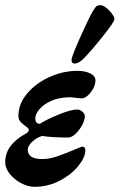

<svg xmlns="http://www.w3.org/2000/svg" viewBox="-20 -706 461 740"><path d="M0 -81Q0 -149 83 -193Q91 -198 91 -205Q91 -210 86 -214Q69 -226 60 -235.5Q51 -245 51 -259Q51 -306 85 -346Q119 -386 171.5 -409.5Q224 -433 278 -433Q308 -433 328 -423Q348 -413 348 -396Q348 -374 330 -350.5Q312 -327 295 -327Q288 -327 272 -329Q268 -329 258.5 -330.5Q249 -332 244 -331Q206 -330 177 -317Q148 -304 132 -285Q116 -266 116 -250Q116 -229 134 -229Q158 -245 206 -264.5Q254 -284 278 -284Q288 -284 297.5 -275.5Q307 -267 307 -259Q307 -243 296.5 -223.5Q286 -204 271 -190Q256 -176 243 -176Q180 -176 142 -182Q120 -175 103.5 -159Q87 -143 87 -129Q87 -93 143 -93Q170 -93 200.5 -103.5Q231 -114 269 -130Q295 -141 297 -141Q309 -141 309 -127Q309 -100 282 -66.5Q255 -33 210 -9.5Q165 14 113 14Q88 14 61.5 0Q35 -14 17.5 -36Q0 -58 0 -81ZM256 -478Q259 -495 291 -566.5Q323 -638 339 -665Q347 -678 352 -682Q357 -686 367 -686Q382 -686 401.5 -665Q421 -644 421 -632Q421 -622 375.5 -565Q330 -508 302 -480Q283 -461 268 -461Q254 -461 256 -478Z"/></svg>

Font: EB Garamond
Style: Bold Italic
Weight: 700
Italic angle: -17.2°
Designer: Georg Duffner and Octavio Pardo
Foundry: Georg Duffner
Version: Version 1.000